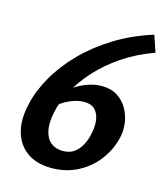

<svg xmlns="http://www.w3.org/2000/svg" viewBox="-103 -739 716 830"><g transform="rotate(15 255.0 -324.0)"><path d="M324 -387Q366 -387 394.5 -368.5Q423 -350 439.5 -320.5Q456 -291 460.5 -257Q465 -223 457 -191Q444 -135 408.5 -88.5Q373 -42 320.5 -15Q268 12 204 12Q139 12 96 -17.5Q53 -47 37 -101.5Q21 -156 38 -229Q52 -292 89 -356.5Q126 -421 183 -479Q240 -537 316 -584Q392 -631 485 -660L510 -586Q432 -558 370.5 -516.5Q309 -475 264 -425.5Q219 -376 191 -324Q163 -272 153 -223Q143 -175 150 -141Q157 -107 178.5 -89.5Q200 -72 232 -72Q262 -72 282 -86Q302 -100 315 -124Q328 -148 334 -179Q341 -212 337 -239.5Q333 -267 316.5 -284Q300 -301 268 -301Q237 -301 203 -285.5Q169 -270 146 -247L129 -283Q159 -315 191.5 -338.5Q224 -362 257.5 -374.5Q291 -387 324 -387Z"/></g></svg>

Font: Ysabeau
Style: Bold Italic
Weight: 700
Italic angle: -12°
Designer: Christian Thalmann (Catharsis Fonts)
Version: Version 2.002